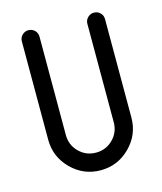

<svg xmlns="http://www.w3.org/2000/svg" viewBox="-87 -596 558 662"><g transform="rotate(-15 192.5 -265.5)"><path d="M277.8 -500Q277.8 -512.7 287.1 -522Q296.4 -531.2 309.1 -531.2Q322.3 -531.2 331.5 -522.2Q340.8 -513.2 340.8 -500V-148.4Q340.8 -87.4 297.1 -43.7Q253.4 0 192.4 0Q131.3 0 87.6 -43.7Q43.9 -87.4 43.9 -148.4V-500Q43.9 -512.7 53.2 -522Q62.5 -531.2 75.2 -531.2Q88.4 -531.2 97.7 -522.2Q106.9 -513.2 106.9 -500V-148.4Q106.9 -112.8 131.8 -87.9Q156.7 -63 192.4 -63Q228 -63 252.9 -87.9Q277.8 -112.8 277.8 -148.4Z"/></g></svg>

Font: Fandogh
Style: Regular
Weight: 400
Designer: Amin Abedi
Version: Version 1.00